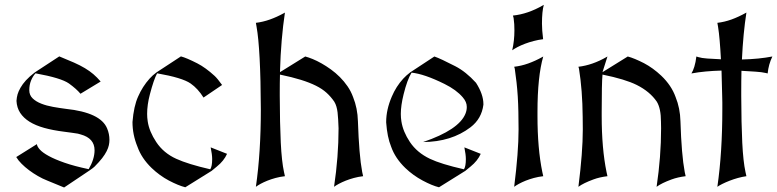

<svg xmlns="http://www.w3.org/2000/svg" viewBox="-20 -791 3290 813"><path d="M251.5 2.9Q212.9 -13.2 180.2 -26.4Q160.2 -34.2 140.4 -45.7Q120.6 -57.1 103 -70.3Q85.4 -83.5 71.3 -97.7Q57.1 -111.8 48.8 -126L136.2 -180.7Q137.2 -170.4 148.9 -157.5Q160.6 -144.5 186.5 -130.4Q212.4 -116.2 253.7 -101.8Q294.9 -87.4 355.5 -74.7Q380.4 -117.2 380.4 -154.8Q380.4 -205.6 321.8 -221.7L309.6 -225.1Q298.3 -227.1 283.4 -229Q268.6 -231 250.5 -233.4Q203.6 -239.3 167 -249.5Q130.4 -259.8 105 -275.6Q79.6 -291.5 65.4 -313.2Q51.3 -335 49.8 -363.8Q50.8 -378.9 54.4 -391.6Q58.1 -404.3 66.7 -419.4Q75.2 -434.6 89.8 -450.7Q104.5 -466.8 127.4 -484.4L231 -552.2Q267.1 -537.6 293.5 -525.9Q319.8 -514.2 339.8 -502.2Q359.9 -490.2 375.5 -476.8Q391.1 -463.4 406.2 -445.8L320.8 -394Q303.7 -414.6 272 -437.5Q238.8 -460.9 130.4 -480.5L129.9 -480Q118.7 -467.8 111.3 -449.5Q104 -431.2 104 -409.2Q104 -388.2 118.2 -374.5Q132.3 -360.8 154.8 -352.1Q177.2 -343.3 204.8 -338.4Q232.4 -333.5 258.8 -330.1Q406.2 -314.5 433.6 -247.1Q443.4 -224.1 443.4 -198.7Q443.4 -187.5 440.9 -176Q438.5 -164.6 431.6 -150.9Q424.8 -137.2 412.4 -121.1Q399.9 -105 379.9 -85Q375 -80.1 357.9 -68.4Z M764.6 2Q735.4 -5.4 695.3 -26.4Q655.8 -47.4 622.1 -79.6Q579.1 -121.1 562 -169.9Q541 -220.7 541 -274.4Q546.4 -341.8 564.9 -382.3Q583.5 -424.8 613.3 -458Q626 -472.2 642.6 -484.4L746.1 -552.2Q770 -545.9 815.9 -522.5Q850.1 -504.9 888.7 -469.7Q900.4 -459 920.4 -431.2L841.8 -377.9Q817.9 -416 787.1 -437.5Q752 -461.9 645.5 -480.5L645 -480Q630.9 -453.6 614.7 -391.6Q603 -347.2 603 -308.6Q603 -293 605.5 -276.9Q611.8 -234.4 641.6 -189.5Q672.4 -143.1 726.1 -118.7Q776.4 -95.7 870.1 -74.2L870.6 -74.7Q878.4 -86.9 878.4 -117.2Q878.4 -136.2 872.1 -167L941.4 -139.6Q928.2 -109.9 898.4 -85.9Q876 -67.9 876 -67.4Z M1063.5 0Q1074.2 -73.7 1079.3 -155.3Q1084.5 -236.8 1084.5 -328.1Q1084 -457 1079.3 -544.4Q1074.7 -631.8 1066.4 -677.7L1063.5 -694.3Q1092.8 -697.8 1122.6 -708.3Q1152.3 -718.8 1183.1 -735.8L1186.5 -737.8Q1178.2 -683.1 1172.9 -620.6Q1167.5 -558.1 1165.5 -485.4L1272.5 -551.8Q1286.1 -548.3 1304 -541Q1321.8 -533.7 1341.3 -522.7Q1360.8 -511.7 1381.1 -497.1Q1401.4 -482.4 1419.2 -464.6Q1437 -446.8 1451.7 -425.5Q1466.3 -404.3 1475.1 -379.9Q1494.1 -333 1495.6 -277.3Q1498 -206.1 1502.4 -152.6Q1506.8 -99.1 1513.7 -62.5L1517.6 -44.9Q1497.1 -42.5 1478.3 -37.4Q1459.5 -32.2 1443.6 -25.9Q1427.7 -19.5 1415 -12.7Q1402.3 -5.9 1394.5 0Q1413.6 -127.9 1413.6 -247.6Q1412.6 -268.6 1411.9 -285.2Q1411.1 -301.8 1409.4 -315.2Q1407.7 -328.6 1404.5 -339.6Q1401.4 -350.6 1395.5 -360.4Q1381.3 -381.3 1363 -397.9Q1344.7 -414.6 1317.9 -428Q1291 -441.4 1254.2 -452.9Q1217.3 -464.4 1166 -475.1H1165.5Q1165 -457 1164.8 -438.7Q1164.6 -420.4 1164.6 -401.9V-384.8Q1165 -267.1 1168.9 -187Q1172.9 -106.9 1182.6 -62.5L1186.5 -44.9Q1165.5 -42.5 1146.7 -37.4Q1127.9 -32.2 1112.1 -25.9Q1096.2 -19.5 1083.7 -12.7Q1071.3 -5.9 1063.5 0Z M1838.9 2Q1810.1 -4.9 1769.5 -26.6Q1729 -48.3 1696.3 -79.6Q1653.3 -121.1 1636.2 -169.9Q1619.6 -210.4 1615.2 -272.5V-274.4Q1615.2 -326.7 1639.2 -382.3Q1657.2 -424.8 1687.5 -458Q1700.2 -471.7 1716.8 -484.4L1819.3 -551.8Q1845.2 -543 1907.7 -510.7Q1953.1 -487.3 1995.6 -440.4Q2026.9 -391.6 2026.9 -350.1Q2026.9 -349.1 2026.9 -347.7Q2019.5 -288.1 1972.2 -252Q1891.6 -190.4 1771.5 -189.5Q1922.9 -241.2 1950.7 -309.1Q1956.5 -323.2 1956.5 -336.9Q1956.5 -337.4 1956.5 -337.9Q1956.5 -338.4 1956.5 -338.9Q1956.5 -359.4 1939.5 -378.9Q1912.6 -410.6 1862.3 -435.5Q1776.4 -478 1722.7 -483.4Q1704.1 -453.1 1689 -391.6Q1677.2 -343.8 1677.2 -308.6Q1677.2 -292 1679.7 -276.9Q1686.5 -233.4 1715.8 -189.5Q1746.1 -144.5 1800.3 -118.7Q1847.2 -96.2 1944.3 -74.2L1944.8 -74.7Q1952.6 -86.9 1952.6 -117.2Q1952.6 -136.2 1946.3 -167L2015.6 -139.6Q2002.4 -109.9 1972.7 -85.9Q1950.2 -67.9 1950.2 -67.4Z M2148.9 -578.1Q2158.2 -618.2 2158.2 -662.1Q2158.2 -675.3 2157.5 -688.5Q2156.7 -701.7 2154.8 -714.8L2151.9 -725.1Q2214.8 -731.4 2279.3 -768.6L2282.7 -770.5Q2274.9 -742.7 2274.9 -690.9Q2274.9 -677.2 2276.1 -660.9Q2277.3 -644.5 2279.8 -625Q2259.8 -622.6 2240 -617.4Q2220.2 -612.3 2202.9 -605.7Q2185.5 -599.1 2171.6 -591.8Q2157.7 -584.5 2148.9 -578.1ZM2157.2 0Q2166.5 -73.7 2171.1 -134Q2175.8 -194.3 2175.8 -243.2Q2175.8 -282.7 2175 -317.1Q2174.3 -351.6 2172.4 -382.6Q2170.4 -413.6 2167.2 -442.4Q2164.1 -471.2 2159.7 -500.5L2157.2 -508.3Q2187 -511.7 2216.6 -522.2Q2246.1 -532.7 2276.9 -549.8L2280.3 -551.8Q2255.9 -467.3 2255.9 -316.9V-299.8Q2255.9 -162.6 2276.4 -62.5L2280.3 -44.9Q2259.3 -42.5 2240.5 -37.4Q2221.7 -32.2 2205.8 -25.9Q2189.9 -19.5 2177.5 -12.7Q2165 -5.9 2157.2 0Z M2429.2 0Q2447.8 -146.5 2447.8 -243.2Q2447.8 -291.5 2447.3 -295.9Q2446.3 -409.7 2431.6 -500.5L2429.2 -508.3Q2488.3 -515.1 2548.8 -549.8L2552.2 -551.8Q2542.5 -522.9 2531.2 -485.4L2638.2 -551.8Q2666 -544.4 2707 -523.4Q2745.1 -503.4 2780.3 -470.2Q2823.2 -429.2 2840.8 -379.9Q2859.9 -333 2861.3 -277.3Q2865.7 -135.3 2879.4 -62.5L2883.3 -44.9Q2850.6 -41 2823.7 -31.2Q2781.2 -15.6 2760.3 0Q2779.3 -127.9 2779.3 -247.6Q2778.8 -263.2 2778.8 -275.4Q2778.8 -331.5 2761.2 -360.4Q2731.9 -403.3 2676.3 -431.2Q2627.4 -455.6 2531.7 -475.1H2531.2Q2527.8 -439.5 2527.8 -316.9V-299.8Q2527.8 -162.6 2548.3 -62.5L2552.2 -44.9Q2519 -41 2492.7 -31.2Q2450.2 -15.6 2429.2 0Z M3017.6 0Q3028.3 -73.7 3033.4 -155.3Q3038.6 -236.8 3038.6 -328.1Q3038.6 -343.8 3038.6 -356.9Q3038.6 -370.1 3038.1 -380.9L3035.2 -492.2Q3000 -491.2 2968.5 -488.3Q2937 -485.4 2907.7 -480Q2914.6 -490.7 2920.2 -509Q2925.8 -527.3 2928.7 -551.8L2936.5 -549.3Q2950.7 -544.9 2974.6 -543.2Q2998.5 -541.5 3032.7 -540Q3030.3 -585.4 3027.3 -619.6Q3024.4 -653.8 3020.5 -677.7L3017.6 -694.3Q3047.4 -697.8 3076.9 -708.3Q3106.4 -718.8 3140.6 -737.8Q3127 -650.9 3121.6 -539.1Q3158.7 -540 3190.7 -543.2Q3222.7 -546.4 3250.5 -551.8Q3234.4 -518.6 3230.5 -480L3222.7 -481.9Q3206.1 -485.8 3180.2 -487.5Q3154.3 -489.3 3119.6 -491.2Q3119.1 -469.2 3118.9 -447.3Q3118.7 -425.3 3118.7 -401.9V-384.8Q3119.1 -267.1 3123 -187Q3127 -106.9 3136.7 -62.5L3140.6 -44.9Q3123 -42.5 3104.5 -37.4Q3085.9 -32.2 3069.1 -25.6Q3052.2 -19 3038.6 -12.2Q3024.9 -5.4 3017.6 0Z"/></svg>

Font: MedievalSharp
Style: Regular
Weight: 500
Version: Version 1.0